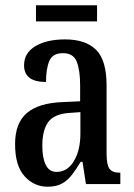

<svg xmlns="http://www.w3.org/2000/svg" viewBox="-20 -696 505 726"><path d="M160 10Q109 10 73 -29.5Q37 -69 37 -151Q37 -231 82 -269Q127 -307 218 -310L283 -313V-373Q283 -429 270.5 -462Q258 -495 218 -495Q179 -495 166.5 -465.5Q154 -436 154 -386Q71 -386 71 -449Q71 -496 114 -521.5Q157 -547 226 -547Q304 -547 343.5 -507.5Q383 -468 383 -373V-115Q383 -73 394 -58Q405 -43 432 -43H435V0H305L292 -84H285Q268 -56 252 -35Q236 -14 214.5 -2Q193 10 160 10ZM194 -46Q235 -46 259.5 -87Q284 -128 284 -191V-272L242 -269Q184 -265 162 -234Q140 -203 140 -145Q140 -99 153 -72.5Q166 -46 194 -46ZM116 -615V-676H347V-615Z"/></svg>

Font: Noto Serif ExtraCondensed Medium
Style: Regular
Weight: 500
Width: 2
Designer: Monotype Design Team
Foundry: Monotype Imaging Inc.
Version: Version 2.015